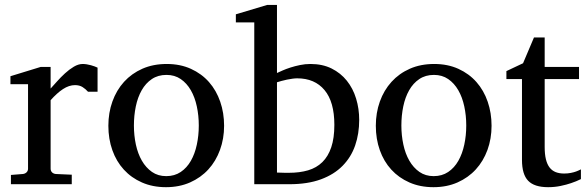

<svg xmlns="http://www.w3.org/2000/svg" viewBox="-20 -757 2414 789"><path d="M341.8 -379.9Q332 -391.1 319.3 -399.2Q306.6 -407.2 288.1 -407.2Q263.7 -407.2 238.8 -390.9Q213.9 -374.5 188 -345.2V-64Q188 -54.7 193.8 -48.8Q199.7 -43 209 -42L274.9 -39.1V0H24.9V-38.1L74.2 -42Q83 -43 89.1 -48.8Q95.2 -54.7 95.2 -64V-411.1H22.9V-443.8L147 -481.9H188V-393.1Q198.7 -404.8 214.1 -422.1Q229.5 -439.5 247.1 -455.6Q264.6 -471.7 283.4 -482.9Q302.2 -494.1 319.8 -494.1Q327.6 -494.1 336.4 -492.7Q345.2 -491.2 353.5 -489Q361.8 -486.8 368.9 -484.1Q376 -481.4 380.9 -479V-379.9Z M796.9 -241.2Q796.9 -282.2 788.8 -319.8Q780.8 -357.4 764.2 -386.2Q747.6 -415 722.7 -432.1Q697.8 -449.2 664.1 -449.2Q629.4 -449.2 604 -432.1Q578.6 -415 562.3 -386.2Q545.9 -357.4 538.1 -319.8Q530.3 -282.2 530.3 -241.2Q530.3 -200.7 538.3 -163.1Q546.4 -125.5 563 -96.7Q579.6 -67.9 604.5 -50.5Q629.4 -33.2 663.1 -33.2Q697.3 -33.2 722.7 -50.3Q748 -67.4 764.4 -96.2Q780.8 -125 788.8 -162.6Q796.9 -200.2 796.9 -241.2ZM900.9 -240.2Q900.9 -187 884 -140.9Q867.2 -94.7 836.2 -60.8Q805.2 -26.9 761 -7.3Q716.8 12.2 662.1 12.2Q607.4 12.2 563.5 -7.1Q519.5 -26.4 488.8 -60.1Q458 -93.8 441.7 -139.9Q425.3 -186 425.3 -240.2Q425.3 -293.5 441.9 -339.8Q458.5 -386.2 489.7 -420.7Q521 -455.1 565.2 -474.6Q609.4 -494.1 665 -494.1Q720.7 -494.1 764.6 -474.1Q808.6 -454.1 838.9 -419.7Q869.1 -385.3 885 -339.1Q900.9 -293 900.9 -240.2Z M1456.1 -264.2Q1456.1 -207.5 1439.5 -159.4Q1422.9 -111.3 1387.9 -75.7Q1353 -40 1298.6 -20Q1244.1 0 1168.9 0H1024.9V-665H949.2V-698.2L1078.1 -736.8H1118.2V-457Q1127 -460.9 1141.1 -467.3Q1155.3 -473.6 1173.6 -479.5Q1191.9 -485.4 1212.9 -489.7Q1233.9 -494.1 1255.9 -494.1Q1305.2 -494.1 1342.5 -475.6Q1379.9 -457 1405.3 -425.3Q1430.7 -393.6 1443.4 -351.8Q1456.1 -310.1 1456.1 -264.2ZM1354 -244.1Q1354 -338.4 1313.7 -386.7Q1273.4 -435.1 1201.2 -435.1Q1192.9 -435.1 1181.6 -433.6Q1170.4 -432.1 1158.9 -429.7Q1147.5 -427.2 1136.5 -424.3Q1125.5 -421.4 1118.2 -418.9V-47.9Q1126.5 -47.4 1135.3 -47.4Q1142.6 -46.9 1150.9 -46.9H1167Q1211.4 -46.9 1246.1 -57.1Q1280.8 -67.4 1304.7 -90.8Q1328.6 -114.3 1341.3 -151.9Q1354 -189.5 1354 -244.1Z M1896 -241.2Q1896 -282.2 1887.9 -319.8Q1879.9 -357.4 1863.3 -386.2Q1846.7 -415 1821.8 -432.1Q1796.9 -449.2 1763.2 -449.2Q1728.5 -449.2 1703.1 -432.1Q1677.7 -415 1661.4 -386.2Q1645 -357.4 1637.2 -319.8Q1629.4 -282.2 1629.4 -241.2Q1629.4 -200.7 1637.5 -163.1Q1645.5 -125.5 1662.1 -96.7Q1678.7 -67.9 1703.6 -50.5Q1728.5 -33.2 1762.2 -33.2Q1796.4 -33.2 1821.8 -50.3Q1847.2 -67.4 1863.5 -96.2Q1879.9 -125 1887.9 -162.6Q1896 -200.2 1896 -241.2ZM2000 -240.2Q2000 -187 1983.2 -140.9Q1966.3 -94.7 1935.3 -60.8Q1904.3 -26.9 1860.1 -7.3Q1815.9 12.2 1761.2 12.2Q1706.5 12.2 1662.6 -7.1Q1618.7 -26.4 1587.9 -60.1Q1557.1 -93.8 1540.8 -139.9Q1524.4 -186 1524.4 -240.2Q1524.4 -293.5 1541 -339.8Q1557.6 -386.2 1588.9 -420.7Q1620.1 -455.1 1664.3 -474.6Q1708.5 -494.1 1764.2 -494.1Q1819.8 -494.1 1863.8 -474.1Q1907.7 -454.1 1938 -419.7Q1968.3 -385.3 1984.1 -339.1Q2000 -293 2000 -240.2Z M2367.2 -21Q2348.6 -11.7 2326.7 -4.4Q2308.1 2 2283.7 7.1Q2259.3 12.2 2232.4 12.2Q2175.8 12.2 2150.4 -14.2Q2125 -40.5 2125 -100.1V-432.1H2061V-464.8L2129.4 -497.1L2174.3 -603H2218.3V-481.9H2359.4V-432.1H2218.3V-152.8Q2218.3 -123 2223.4 -102.3Q2228.5 -81.5 2238.5 -68.6Q2248.5 -55.7 2263.4 -49.8Q2278.3 -43.9 2298.3 -43.9Q2313 -43.9 2325.4 -46.4Q2337.9 -48.8 2347.2 -52.2Q2357.9 -56.2 2367.2 -61Z"/></svg>

Font: BabelStone Ogham Bound
Style: Italic
Weight: 400
Italic angle: -30°
Designer: Andrew West
Foundry: BabelStone
Version: Version 2.02 March 14, 2022